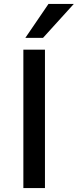

<svg xmlns="http://www.w3.org/2000/svg" viewBox="-20 -958 396 978"><path d="M99 0V-705H209V0ZM109 -765 227 -938H356L199 -765Z"/></svg>

Font: Nunito Sans 8pt SemiBold
Style: Regular
Weight: 600
Version: Version 3.101;gftools[0.9.27]